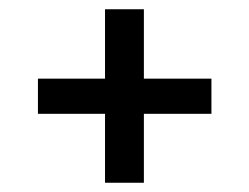

<svg xmlns="http://www.w3.org/2000/svg" viewBox="-20 -539 539 415"><path d="M291 -369H437V-293H291V-144H207V-293H62V-369H207V-519H291Z"/></svg>

Font: Fira GO
Style: Regular
Weight: 400
Designer: Carrois Corporate
Foundry: Carrois Corporate GbR
Version: Version 0.300